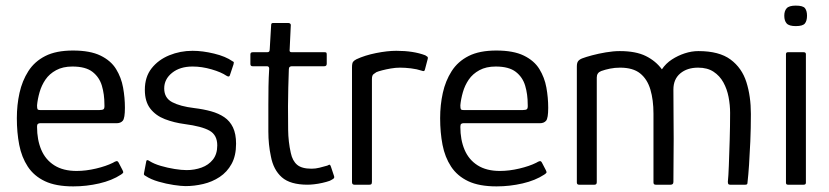

<svg xmlns="http://www.w3.org/2000/svg" viewBox="-20 -658 2954 684"><path d="M40 -237Q40 -284 49.5 -327Q59 -370 81 -404.5Q103 -439 141.5 -458.5Q180 -478 240 -478Q301 -478 338 -460Q375 -442 393.5 -412Q412 -382 418.5 -346Q425 -310 425 -274Q425 -237 417.5 -228Q410 -219 395 -219H122Q119 -219 115.5 -217Q112 -215 112 -206Q112 -160 127 -124.5Q142 -89 173.5 -69Q205 -49 253 -49Q286 -49 322 -57.5Q358 -66 382 -78Q390 -83 395 -84Q400 -85 404 -76L417 -51Q420 -45 418.5 -42.5Q417 -40 411 -36Q379 -15 333.5 -4.5Q288 6 241 6Q179 6 140 -12.5Q101 -31 79 -64.5Q57 -98 48.5 -142Q40 -186 40 -237ZM352 -286Q352 -322 343 -352.5Q334 -383 309.5 -402Q285 -421 238 -421Q204 -421 180 -408Q156 -395 142 -374.5Q128 -354 121 -329.5Q114 -305 112 -283Q112 -273 113.5 -269.5Q115 -266 123 -266H335Q345 -266 349 -269Q353 -272 352 -286Z M501 -83Q502 -88 505.5 -87.5Q509 -87 513 -84Q529 -74 553 -67Q577 -60 602 -56Q627 -52 645 -52Q673 -52 698 -61Q723 -70 738.5 -89.5Q754 -109 754 -140Q754 -177 726.5 -192.5Q699 -208 638 -216Q600 -221 567.5 -233.5Q535 -246 515.5 -271Q496 -296 496 -338Q496 -384 520 -414.5Q544 -445 583 -461Q622 -477 666 -477Q702 -477 743 -467Q784 -457 808 -440Q813 -438 813 -435.5Q813 -433 812 -429L799 -390Q797 -382 787 -388Q768 -401 733.5 -411Q699 -421 666 -421Q621 -421 593 -398.5Q565 -376 565 -343Q565 -309 593.5 -294Q622 -279 672 -273Q705 -269 732 -261.5Q759 -254 779 -240.5Q799 -227 810 -204Q821 -181 821 -146Q821 -103 805 -74Q789 -45 762.5 -27.5Q736 -10 704 -2.5Q672 5 641 5Q626 5 599 1Q572 -3 544.5 -11Q517 -19 499 -31Q495 -33 493.5 -35Q492 -37 493 -41Z M1076 0Q1014 0 984 -26.5Q954 -53 945 -101Q936 -143 936 -189.5Q936 -236 936 -285Q936 -319 936.5 -350Q937 -381 939 -413Q939 -422 931 -422H880Q876 -422 874 -424Q872 -426 872 -430V-464Q872 -468 874 -470Q876 -472 881 -472H932Q937 -472 939 -474.5Q941 -477 941 -484L946 -569Q946 -576 952 -576H1008Q1011 -576 1013.5 -574Q1016 -572 1016 -569L1012 -484Q1011 -477 1012.5 -474.5Q1014 -472 1019 -472H1136Q1141 -472 1142.5 -470.5Q1144 -469 1144 -463V-431Q1144 -427 1142 -424.5Q1140 -422 1135 -422H1019Q1015 -422 1012 -419.5Q1009 -417 1009 -411Q1008 -379 1007 -346Q1006 -313 1006 -279Q1006 -238 1006.5 -195.5Q1007 -153 1016 -113Q1022 -85 1038.5 -71Q1055 -57 1090 -57Q1104 -57 1118 -60.5Q1132 -64 1146 -68Q1153 -72 1155 -71Q1157 -70 1159 -64L1170 -31Q1172 -25 1168.5 -22Q1165 -19 1155 -14Q1144 -10 1128.5 -6.5Q1113 -3 1099 -1.5Q1085 0 1076 0Z M1392 -477Q1453 -477 1495 -461Q1500 -458 1502.5 -456Q1505 -454 1504 -449L1494 -411Q1493 -406 1490.5 -405Q1488 -404 1483 -406Q1465 -412 1444 -414.5Q1423 -417 1405 -417Q1389 -417 1372 -414Q1355 -411 1341.5 -407.5Q1328 -404 1321 -401Q1317 -398 1311 -394Q1305 -390 1305 -376V-11Q1305 -4 1303 -2Q1301 0 1296 0H1242Q1239 0 1236.5 -2Q1234 -4 1234 -9V-418Q1234 -433 1238 -438Q1242 -443 1250 -447Q1280 -461 1320 -469Q1360 -477 1392 -477Z M1548 -237Q1548 -284 1557.5 -327Q1567 -370 1589 -404.5Q1611 -439 1649.5 -458.5Q1688 -478 1748 -478Q1809 -478 1846 -460Q1883 -442 1901.5 -412Q1920 -382 1926.5 -346Q1933 -310 1933 -274Q1933 -237 1925.5 -228Q1918 -219 1903 -219H1630Q1627 -219 1623.5 -217Q1620 -215 1620 -206Q1620 -160 1635 -124.5Q1650 -89 1681.5 -69Q1713 -49 1761 -49Q1794 -49 1830 -57.5Q1866 -66 1890 -78Q1898 -83 1903 -84Q1908 -85 1912 -76L1925 -51Q1928 -45 1926.5 -42.5Q1925 -40 1919 -36Q1887 -15 1841.5 -4.5Q1796 6 1749 6Q1687 6 1648 -12.5Q1609 -31 1587 -64.5Q1565 -98 1556.5 -142Q1548 -186 1548 -237ZM1860 -286Q1860 -322 1851 -352.5Q1842 -383 1817.5 -402Q1793 -421 1746 -421Q1712 -421 1688 -408Q1664 -395 1650 -374.5Q1636 -354 1629 -329.5Q1622 -305 1620 -283Q1620 -273 1621.5 -269.5Q1623 -266 1631 -266H1843Q1853 -266 1857 -269Q1861 -272 1860 -286Z M2043 0Q2035 0 2035 -8V-421Q2035 -434 2039.5 -440Q2044 -446 2054 -450Q2067 -455 2089.5 -461Q2112 -467 2138.5 -471.5Q2165 -476 2188 -476Q2245 -476 2280.5 -458.5Q2316 -441 2338 -411Q2352 -432 2373.5 -446Q2395 -460 2419.5 -468Q2444 -476 2468 -476Q2542 -476 2582.5 -446Q2623 -416 2639 -365.5Q2655 -315 2655 -252Q2655 -201 2653 -154.5Q2651 -108 2648.5 -71Q2646 -34 2643 -8Q2643 -3 2641 -1.5Q2639 0 2635 0H2581Q2576 0 2574.5 -2.5Q2573 -5 2573 -11Q2575 -29 2576.5 -68.5Q2578 -108 2579.5 -158Q2581 -208 2581 -256Q2581 -284 2575.5 -312.5Q2570 -341 2557 -364.5Q2544 -388 2522 -402.5Q2500 -417 2467 -417Q2428 -417 2403.5 -396.5Q2379 -376 2379 -339Q2379 -287 2379.5 -244Q2380 -201 2380 -163.5Q2380 -126 2379.5 -89Q2379 -52 2379 -10Q2379 0 2369 0H2316Q2308 0 2308 -8V-253Q2308 -302 2297 -339Q2286 -376 2260.5 -396.5Q2235 -417 2189 -417Q2170 -417 2153 -413.5Q2136 -410 2122 -405Q2106 -399 2106 -382V-9Q2106 0 2098 0Z M2855 -602Q2855 -584 2847.5 -574.5Q2840 -565 2815 -565Q2791 -565 2782.5 -574.5Q2774 -584 2774 -602Q2774 -619 2782.5 -628.5Q2791 -638 2815 -638Q2841 -638 2848 -628.5Q2855 -619 2855 -602ZM2851 -7Q2851 0 2843 0H2787Q2780 0 2780 -7V-465Q2780 -472 2787 -472H2843Q2851 -472 2851 -465Z"/></svg>

Font: Glory
Style: Regular
Weight: 400
Designer: Robert Leuschke
Foundry: Robert Leuschke
Version: Version 1.011